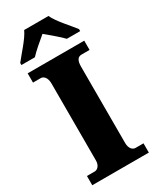

<svg xmlns="http://www.w3.org/2000/svg" viewBox="-233 -996 867 1061"><g transform="rotate(-30 200.0 -465.5)"><path d="M13 -784V-771H99C119 -794 171 -838 200 -862C228 -839 285 -791 303 -771H388V-784C359 -822 298 -886 278 -931H123C103 -886 42 -822 13 -784ZM20 0H381V-59H330C311 -59 294 -78 294 -110V-599C294 -639 307 -655 330 -655H381V-714H20V-655H70C86 -655 106 -639 106 -600V-108C106 -75 86 -59 70 -59H20Z"/></g></svg>

Font: Noto Serif Sinhala SemiCondensed Black
Style: Regular
Weight: 900
Width: 4
Designer: Jelle Bosma - Monotype Design Team
Foundry: Monotype Imaging Inc.
Version: Version 2.007